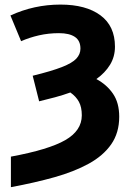

<svg xmlns="http://www.w3.org/2000/svg" viewBox="-20 -562 570 817"><path d="M26.4 234.4V104.5Q187.5 74.7 257.8 34.2Q328.1 -6.3 328.1 -71.3Q328.1 -106 315.9 -128.7Q303.7 -151.4 279.3 -168.5Q248 -157.2 214.6 -148.2Q181.2 -139.2 146.5 -130.9L119.1 -239.7Q199.2 -259.3 243.4 -276.6Q287.6 -293.9 304.9 -312.7Q322.3 -331.5 322.3 -355Q322.3 -389.2 298.6 -405Q274.9 -420.9 231 -420.9Q186.5 -420.9 145.8 -411.6Q105 -402.3 69.8 -386.7L24.4 -496.1Q125 -542.5 237.3 -542.5Q345.7 -542.5 407.5 -496.8Q469.2 -451.2 469.2 -363.3Q469.2 -320.8 448.2 -286.4Q427.2 -252 390.1 -225.6Q434.6 -201.7 460.9 -163.1Q487.3 -124.5 487.3 -65.4Q487.3 2.9 453.4 51.8Q419.4 100.6 357.7 134.5Q295.9 168.5 211.7 192.1Q127.4 215.8 26.4 234.4Z"/></svg>

Font: Lunasima
Style: Bold
Weight: 700
Designer: The DocRepair Project, Monotype Design Team
Foundry: Google
Version: Version 2.009